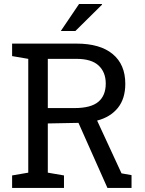

<svg xmlns="http://www.w3.org/2000/svg" viewBox="-20 -925 716 945"><path d="M39.6 0V-61.5L119.1 -75.2V-635.3L39.6 -648.9V-710.4H356.4Q472.7 -710.4 534.7 -658.9Q596.7 -607.4 596.7 -512.7Q596.7 -439.5 560.1 -394Q523.4 -348.6 458 -331.5L578.1 -71.8L627.4 -63V0H508.8L366.2 -320.3L215.3 -317.4V-75.2L294.9 -61.5V0ZM215.3 -393.1H346.7Q427.2 -393.1 463.9 -423.8Q500.5 -454.6 500.5 -513.7Q500.5 -569.8 465.3 -602.5Q430.2 -635.3 356.4 -635.3H215.3ZM279.3 -772.5 369.1 -905.3H481.4L482.4 -902.3L351.1 -772.5Z"/></svg>

Font: Roboto Slab
Style: Regular
Weight: 400
Designer: Google
Version: Version 2.000; ttfautohint (v1.8.1.43-b0c9)